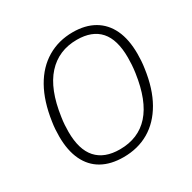

<svg xmlns="http://www.w3.org/2000/svg" viewBox="-167 -918 1093 1094"><g transform="rotate(-30 379.5 -371.0)"><path d="M343 10Q260 10 202 -22.5Q144 -55 113.5 -119Q83 -183 83 -275Q83 -298 84.5 -321.5Q86 -345 90 -370Q108 -494 156 -579Q204 -664 278.5 -708Q353 -752 446 -752Q528 -752 586 -718.5Q644 -685 674.5 -620.5Q705 -556 705 -461Q705 -439 703.5 -415.5Q702 -392 698 -366Q681 -244 633 -160Q585 -76 511.5 -33Q438 10 343 10ZM347 -39Q469 -39 542.5 -121Q616 -203 640 -371Q644 -399 645.5 -423.5Q647 -448 647 -470Q647 -588 596 -645.5Q545 -703 445 -703Q325 -703 249 -619.5Q173 -536 149 -366Q145 -341 143.5 -317Q142 -293 142 -272Q142 -155 194 -97Q246 -39 347 -39Z"/></g></svg>

Font: Libre Franklin ExtraLight
Style: Italic
Weight: 250
Italic angle: -8°
Designer: Pablo Impallari, Rodrigo Fuenzalida, Nhung Nguyen
Foundry: Impallari Type
Version: Version 3.000